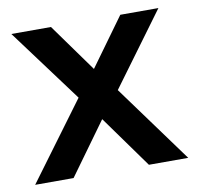

<svg xmlns="http://www.w3.org/2000/svg" viewBox="-63 -566 645 630"><g transform="rotate(-10 260.0 -250.5)"><path d="M5 0H133L259 -174L384 0H515L326 -259L504 -501H377L261 -341L146 -501H14L195 -257Z"/></g></svg>

Font: Geom Medium
Style: Bold
Weight: 500
Version: Version 1.102